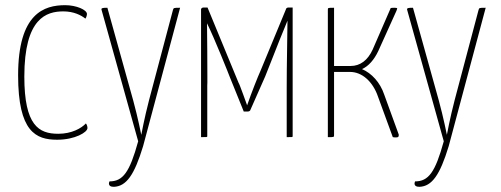

<svg xmlns="http://www.w3.org/2000/svg" viewBox="-20 -530 1935 742"><path d="M316 -476C316 -492 275 -510 232 -510C151 -510 50 -479 50 -239C50 -20 119 10 201 10C270 10 318 -19 318 -35C318 -41 316 -48 312 -53C294 -34 257 -13 205 -13C130 -13 74 -45 74 -234C74 -461 160 -486 225 -486C265 -486 294 -471 310 -458C314 -463 316 -472 316 -476Z M676 -500C650 -500 651 -500 648 -490L556 -143C538 -74 526 -9 526 -9C526 -9 513 -75 495 -141L395 -500C377 -500 372 -499 372 -494C372 -493 373 -491 373 -490L514 16C481 136 455 171 403 171C402 174 401 177 401 179C401 188 408 192 420 192C468 190 499 147 533 35Z M757 0C779 0 781 0 781 -3V-7V-200C782 -205 781 -251 781 -334C781 -365 780 -400 780 -440C809 -382 867 -236 867 -235L922 -99H937C942 -99 947 -101 948 -106L1005 -235C1006 -237 1015 -261 1028 -293C1048 -344 1076 -415 1091 -450C1088 -278 1088 -204 1088 -192V0C1109 0 1111 0 1111 -3V-7V-501H1096C1086 -501 1085 -495 1085 -494L987 -257C977 -235 953 -175 935 -123C935 -123 904 -210 902 -210L782 -501H768C757 -501 757 -494 757 -494Z M1420 -338C1401 -297 1372 -275 1335 -275H1271V-500C1247 -500 1247 -500 1247 -492V0C1271 0 1271 0 1271 -8V-252H1333C1379 -252 1421 -215 1441 -156L1498 0C1502 1 1507 1 1511 1C1518 1 1521 -1 1521 -7V-10L1465 -164C1449 -212 1416 -247 1379 -263C1404 -274 1426 -299 1442 -333L1512 -488C1513 -492 1515 -495 1515 -497C1515 -499 1512 -500 1505 -500C1500 -500 1495 -500 1490 -499Z M1857 -500C1831 -500 1832 -500 1829 -490L1737 -143C1719 -74 1707 -9 1707 -9C1707 -9 1694 -75 1676 -141L1576 -500C1558 -500 1553 -499 1553 -494C1553 -493 1554 -491 1554 -490L1695 16C1662 136 1636 171 1584 171C1583 174 1582 177 1582 179C1582 188 1589 192 1601 192C1649 190 1680 147 1714 35Z"/></svg>

Font: Yanone Kaffeesatz Extra Light
Style: Regular
Weight: 200
Designer: Yanone (Cyrillic: Daniel Pouzeot & Huerta Tipografica)
Foundry: Yanone
Version: Version 1.100;PS 001.100;hotconv 1.0.70;makeotf.lib2.5.58329